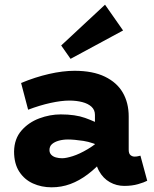

<svg xmlns="http://www.w3.org/2000/svg" viewBox="-20 -785 655 819"><path d="M510 8Q477 8 448.5 -8Q420 -24 402.5 -55.5Q385 -87 385 -132V-295Q385 -316 370.5 -329.5Q356 -343 331 -349.5Q306 -356 276 -356Q242 -356 196 -346Q150 -336 100 -317L70 -431Q130 -456 189 -469.5Q248 -483 298 -483Q376 -483 427.5 -458Q479 -433 504 -389.5Q529 -346 529 -288V-146Q529 -130 536.5 -123.5Q544 -117 554 -117Q562 -117 568.5 -118.5Q575 -120 579 -121L608 -14Q595 -7 569 0.5Q543 8 510 8ZM200 14Q157 14 120.5 -2.5Q84 -19 62 -53Q40 -87 40 -139Q41 -193 71.5 -228Q102 -263 147.5 -280Q193 -297 239 -297Q301 -297 343 -282Q385 -267 428 -244V-152Q376 -178 336 -184Q296 -190 270 -190Q249 -190 231 -185Q213 -180 202 -170.5Q191 -161 191 -145Q191 -133 198.5 -125Q206 -117 218.5 -113.5Q231 -110 245 -110Q262 -110 290.5 -119Q319 -128 354.5 -149Q390 -170 428 -206L425 -108Q391 -69 354.5 -41.5Q318 -14 280 0Q242 14 200 14ZM281 -534 241 -591 428 -765 505 -655Z"/></svg>

Font: BioRhyme ExtraBold
Style: Regular
Weight: 800
Designer: Aoife Mooney
Foundry: Aoife Mooney Type
Version: Version 1.600;gftools[0.9.33]